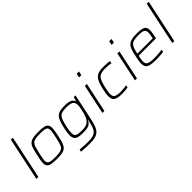

<svg xmlns="http://www.w3.org/2000/svg" viewBox="129 -1823 3112 3112"><g transform="rotate(-45 1685.0 -267.5)"><path d="M51 0 208 -743H254L97 0Z M519 8Q439 8 392.5 -1.5Q346 -11 326.5 -36Q307 -61 307 -105Q307 -132 314 -169Q321 -206 331 -254Q345 -319 357 -365Q369 -411 386.5 -441Q404 -471 431 -487.5Q458 -504 501 -511Q544 -518 608 -518Q688 -518 734 -508.5Q780 -499 799 -474Q818 -449 818 -404Q818 -377 812 -339.5Q806 -302 796 -254Q783 -189 770 -143.5Q757 -98 739.5 -68Q722 -38 695 -21.5Q668 -5 625.5 1.5Q583 8 519 8ZM516 -32Q572 -32 609 -37.5Q646 -43 668.5 -56Q691 -69 704 -94.5Q717 -120 727.5 -159Q738 -198 750 -254Q760 -301 766.5 -337Q773 -373 773 -398Q773 -431 758.5 -448Q744 -465 709 -471.5Q674 -478 611 -478Q541 -478 500.5 -469Q460 -460 439 -436Q418 -412 405 -368Q392 -324 377 -254Q367 -207 360.5 -171.5Q354 -136 354 -111Q354 -79 368.5 -62Q383 -45 418.5 -38.5Q454 -32 516 -32Z M1082 208Q1046 208 1006.5 207Q967 206 932.5 203.5Q898 201 874 199L883 159Q913 161 946.5 163.5Q980 166 1013 167Q1046 168 1072 168Q1138 168 1179 156.5Q1220 145 1243.5 122Q1267 99 1280.5 65Q1294 31 1305 -15Q1309 -31 1313.5 -49.5Q1318 -68 1321 -82H1317Q1298 -43 1270.5 -23.5Q1243 -4 1205.5 2Q1168 8 1116 8Q1049 8 1009 -3Q969 -14 950.5 -41.5Q932 -69 932 -118Q932 -145 936.5 -178.5Q941 -212 950 -256Q967 -335 985.5 -386.5Q1004 -438 1031.5 -466.5Q1059 -495 1101.5 -506.5Q1144 -518 1207 -518Q1262 -518 1300.5 -510Q1339 -502 1362 -484Q1385 -466 1392 -437H1396L1418 -510H1457L1363 -69Q1350 -7 1335.5 39.5Q1321 86 1301.5 118.5Q1282 151 1253 170.5Q1224 190 1182.5 199Q1141 208 1082 208ZM1129 -33Q1179 -33 1210 -40Q1241 -47 1262 -62.5Q1283 -78 1301 -103Q1315 -121 1326 -149Q1337 -177 1346 -210Q1355 -243 1361.5 -274.5Q1368 -306 1371.5 -331Q1375 -356 1375 -369Q1375 -428 1338.5 -452.5Q1302 -477 1219 -477Q1162 -477 1125.5 -469.5Q1089 -462 1066 -439.5Q1043 -417 1027.5 -372.5Q1012 -328 996 -255Q987 -213 982.5 -180.5Q978 -148 978 -124Q978 -86 992.5 -66Q1007 -46 1040.5 -39.5Q1074 -33 1129 -33Z M1703 -674 1718 -743H1771L1756 -674ZM1564 0 1672 -510H1718L1610 0Z M2012 8Q1939 8 1897.5 -5.5Q1856 -19 1839 -48Q1822 -77 1822 -123Q1822 -148 1827 -182Q1832 -216 1841 -256Q1858 -333 1877 -383.5Q1896 -434 1924 -463.5Q1952 -493 1993.5 -505.5Q2035 -518 2096 -518Q2135 -518 2177 -515Q2219 -512 2246 -506L2237 -466Q2211 -471 2175.5 -474.5Q2140 -478 2110 -478Q2053 -478 2016.5 -468.5Q1980 -459 1957 -434.5Q1934 -410 1918.5 -366.5Q1903 -323 1887 -256Q1878 -214 1873 -182.5Q1868 -151 1868 -127Q1868 -89 1883 -68.5Q1898 -48 1930.5 -40Q1963 -32 2017 -32Q2051 -32 2089.5 -36Q2128 -40 2153 -45L2145 -4Q2120 1 2083 4.5Q2046 8 2012 8Z M2449 -674 2464 -743H2517L2502 -674ZM2310 0 2418 -510H2464L2356 0Z M2789 8Q2708 8 2661 -3.5Q2614 -15 2593.5 -43.5Q2573 -72 2573 -122Q2573 -147 2578 -180Q2583 -213 2592 -254Q2607 -329 2623 -379.5Q2639 -430 2666.5 -460.5Q2694 -491 2743 -504.5Q2792 -518 2874 -518Q2944 -518 2984.5 -506.5Q3025 -495 3042 -469.5Q3059 -444 3059 -399Q3059 -388 3056 -366Q3053 -344 3048 -316Q3043 -288 3036 -256L3032 -240H2635Q2628 -204 2623 -175.5Q2618 -147 2618 -125Q2618 -89 2633.5 -69Q2649 -49 2686 -40.5Q2723 -32 2786 -32Q2814 -32 2847 -34Q2880 -36 2912 -39Q2944 -42 2968 -46L2960 -5Q2940 -1 2911.5 2Q2883 5 2851 6.5Q2819 8 2789 8ZM2643 -278H2995L2999 -297Q3005 -329 3008.5 -351Q3012 -373 3012 -391Q3012 -429 2997 -447.5Q2982 -466 2951.5 -472Q2921 -478 2872 -478Q2809 -478 2770 -470.5Q2731 -463 2708.5 -442Q2686 -421 2671.5 -382Q2657 -343 2643 -278Z M3166 0 3323 -743H3369L3212 0Z"/></g></svg>

Font: Saira SemiExpanded ExtraLight
Style: Italic
Weight: 250
Width: 6
Italic angle: -12°
Designer: Hector Gatti with collaboration of the Omnibus-Type team
Foundry: Omnibus-Type
Version: Version 1.101